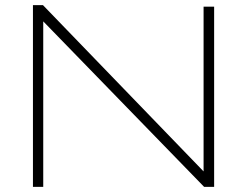

<svg xmlns="http://www.w3.org/2000/svg" viewBox="-20 -726 960 746"><path d="M108 0V-706H147L771 -60V-700H812V0H773L148 -643V0Z"/></svg>

Font: Georama Extended ExtraLight
Style: Regular
Weight: 200
Width: 7
Designer: Jean-Baptiste Levee
Foundry: Production Type
Version: Version 1.000